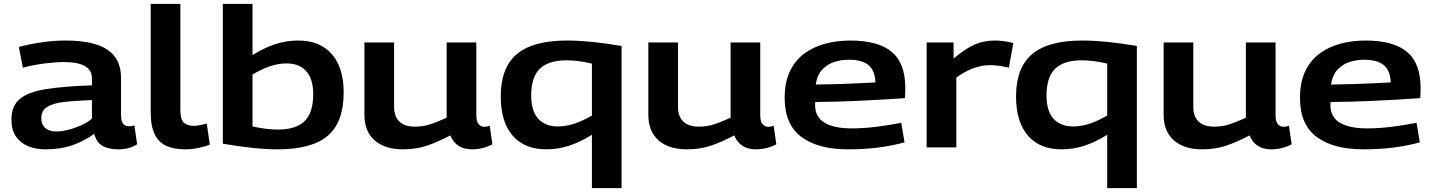

<svg xmlns="http://www.w3.org/2000/svg" viewBox="-20 -760 7386 990"><path d="M39 -144Q39 -214 82.5 -250Q126 -286 217.5 -300.5Q309 -315 454 -320V-357Q454 -440 309 -440Q265 -440 207.5 -432.5Q150 -425 98 -411L77 -518Q134 -533 196.5 -542Q259 -551 318 -551Q463 -551 533.5 -504Q604 -457 604 -359V-173Q604 -135 615 -122Q626 -109 645 -109Q651 -109 658.5 -110Q666 -111 673 -114L687 -16Q646 10 590 10Q542 10 510 -7Q478 -24 466 -70Q415 -33 354 -11.5Q293 10 214 10Q165 10 125.5 -6Q86 -22 62.5 -56Q39 -90 39 -144ZM193 -152Q193 -117 214 -99.5Q235 -82 271 -82Q296 -82 329 -90Q362 -98 395.5 -112.5Q429 -127 454 -148V-244Q367 -241 309 -234Q251 -227 222 -208Q193 -189 193 -152Z M910 -740V-193Q910 -142 929.5 -126.5Q949 -111 978 -111Q993 -111 1010 -114.5Q1027 -118 1046 -123L1062 -14Q1035 -4 1003 3Q971 10 934 10Q878 10 838.5 -7.5Q799 -25 778 -67Q757 -109 757 -183V-740Z M1129 -19V-740H1282V-476Q1345 -515 1401.5 -533Q1458 -551 1518 -551Q1629 -551 1690.5 -481.5Q1752 -412 1752 -283Q1752 -130 1670 -60Q1588 10 1411 10Q1352 10 1281.5 2.5Q1211 -5 1129 -19ZM1282 -108Q1354 -92 1414 -92Q1505 -92 1550 -135Q1595 -178 1595 -274Q1595 -353 1559 -393Q1523 -433 1458 -433Q1417 -433 1375.5 -419.5Q1334 -406 1282 -376Z M2057 10Q1964 10 1911.5 -36.5Q1859 -83 1859 -168V-541H2012V-209Q2012 -159 2039.5 -133Q2067 -107 2119 -107Q2163 -107 2200 -119.5Q2237 -132 2283 -153V-541H2436V-167Q2436 -132 2448.5 -119Q2461 -106 2478 -106Q2492 -106 2505 -112L2519 -16Q2500 -5 2471.5 2.5Q2443 10 2414 10Q2331 10 2302 -62Q2240 -29 2183.5 -9.5Q2127 10 2057 10Z M3185 -523V210H3032V-65Q2969 -26 2912.5 -8Q2856 10 2796 10Q2685 10 2623.5 -60.5Q2562 -131 2562 -263Q2562 -411 2645 -481Q2728 -551 2903 -551Q3022 -551 3185 -523ZM3032 -432Q2995 -441 2962 -445Q2929 -449 2900 -449Q2809 -449 2764 -406Q2719 -363 2719 -267Q2719 -188 2755 -148Q2791 -108 2856 -108Q2897 -108 2939 -121.5Q2981 -135 3032 -164Z M3521 10Q3428 10 3375.5 -36.5Q3323 -83 3323 -168V-541H3476V-209Q3476 -159 3503.5 -133Q3531 -107 3583 -107Q3627 -107 3664 -119.5Q3701 -132 3747 -153V-541H3900V-167Q3900 -132 3912.5 -119Q3925 -106 3942 -106Q3956 -106 3969 -112L3983 -16Q3964 -5 3935.5 2.5Q3907 10 3878 10Q3795 10 3766 -62Q3704 -29 3647.5 -9.5Q3591 10 3521 10Z M4352 10Q4198 10 4112 -54Q4026 -118 4026 -255Q4026 -335 4052.5 -391.5Q4079 -448 4126 -483Q4173 -518 4234 -534.5Q4295 -551 4364 -551Q4508 -551 4578 -492.5Q4648 -434 4648 -306Q4648 -297 4647.5 -282.5Q4647 -268 4646 -254Q4607 -251 4539.5 -247Q4472 -243 4381.5 -239Q4291 -235 4184 -234Q4183 -230 4183 -226Q4183 -222 4183 -218Q4183 -156 4232 -127Q4281 -98 4372 -98Q4434 -98 4501 -106.5Q4568 -115 4627 -127L4644 -26Q4583 -9 4510.5 0.5Q4438 10 4352 10ZM4186 -324Q4255 -325 4317.5 -327Q4380 -329 4426.5 -331.5Q4473 -334 4494 -335Q4492 -395 4459 -423.5Q4426 -452 4356 -452Q4318 -452 4282 -440.5Q4246 -429 4220 -401.5Q4194 -374 4186 -324Z M4897 -541V-458Q4957 -509 5004.5 -530Q5052 -551 5108 -551Q5133 -551 5158 -547.5Q5183 -544 5205 -538L5182 -411Q5158 -417 5133 -420.5Q5108 -424 5085 -424Q5045 -424 5002.5 -409.5Q4960 -395 4911 -360V0H4758V-541Z M5842 -523V210H5689V-65Q5626 -26 5569.5 -8Q5513 10 5453 10Q5342 10 5280.5 -60.5Q5219 -131 5219 -263Q5219 -411 5302 -481Q5385 -551 5560 -551Q5679 -551 5842 -523ZM5689 -432Q5652 -441 5619 -445Q5586 -449 5557 -449Q5466 -449 5421 -406Q5376 -363 5376 -267Q5376 -188 5412 -148Q5448 -108 5513 -108Q5554 -108 5596 -121.5Q5638 -135 5689 -164Z M6178 10Q6085 10 6032.5 -36.5Q5980 -83 5980 -168V-541H6133V-209Q6133 -159 6160.5 -133Q6188 -107 6240 -107Q6284 -107 6321 -119.5Q6358 -132 6404 -153V-541H6557V-167Q6557 -132 6569.5 -119Q6582 -106 6599 -106Q6613 -106 6626 -112L6640 -16Q6621 -5 6592.5 2.5Q6564 10 6535 10Q6452 10 6423 -62Q6361 -29 6304.5 -9.5Q6248 10 6178 10Z M7009 10Q6855 10 6769 -54Q6683 -118 6683 -255Q6683 -335 6709.5 -391.5Q6736 -448 6783 -483Q6830 -518 6891 -534.5Q6952 -551 7021 -551Q7165 -551 7235 -492.5Q7305 -434 7305 -306Q7305 -297 7304.5 -282.5Q7304 -268 7303 -254Q7264 -251 7196.5 -247Q7129 -243 7038.5 -239Q6948 -235 6841 -234Q6840 -230 6840 -226Q6840 -222 6840 -218Q6840 -156 6889 -127Q6938 -98 7029 -98Q7091 -98 7158 -106.5Q7225 -115 7284 -127L7301 -26Q7240 -9 7167.5 0.5Q7095 10 7009 10ZM6843 -324Q6912 -325 6974.5 -327Q7037 -329 7083.5 -331.5Q7130 -334 7151 -335Q7149 -395 7116 -423.5Q7083 -452 7013 -452Q6975 -452 6939 -440.5Q6903 -429 6877 -401.5Q6851 -374 6843 -324Z"/></svg>

Font: Georama Extended SemiBold
Style: Regular
Weight: 600
Width: 7
Designer: Jean-Baptiste Levee
Foundry: Production Type
Version: Version 1.000